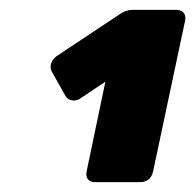

<svg xmlns="http://www.w3.org/2000/svg" viewBox="-20 -720 397 390"><path d="M173 -350Q163 -350 158.5 -356Q154 -362 156 -372L194 -554L143 -520Q136 -515 127 -516Q118 -517 113 -525L85 -575Q81 -583 84 -591.5Q87 -600 95 -606L226 -693Q237 -700 250 -700H338Q348 -700 353 -694Q358 -688 356 -678L291 -372Q286 -350 264 -350Z"/></svg>

Font: Rubik Light Black
Style: Italic
Weight: 900
Italic angle: -12°
Version: Version 2.104